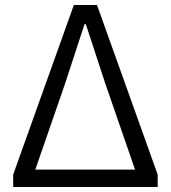

<svg xmlns="http://www.w3.org/2000/svg" viewBox="-20 -752 687 772"><path d="M33 0H614V-50L370 -732H277L33 -50ZM122 -70 242 -417 320 -655H325L403 -417L523 -70Z"/></svg>

Font: Noto Sans CJK SC DemiLight
Style: Regular
Weight: 350
Designer: Ryoko NISHIZUKA 西塚涼子 (kana, bopomofo & ideographs); Paul D. Hunt (Latin, Greek & Cyrillic); Sandoll Communications 산돌커뮤니
Foundry: Adobe
Version: Version 2.004;hotconv 1.0.118;makeotfexe 2.5.65603